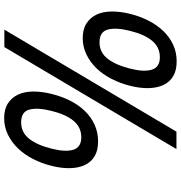

<svg xmlns="http://www.w3.org/2000/svg" viewBox="7 -868 872 926"><g transform="rotate(-90 443.0 -405.0)"><path d="M839 -213Q827 -165 806 -124Q785 -83 756 -53Q727 -23 690.5 -6Q654 11 610 11Q566 11 538 -6Q510 -23 496 -53Q482 -83 481 -124Q480 -165 492 -213Q504 -261 525.5 -303Q547 -345 576.5 -375.5Q606 -406 643 -424Q680 -442 722 -442Q765 -442 793 -424Q821 -406 835.5 -375.5Q850 -345 850.5 -303Q851 -261 839 -213ZM763 -820 271 10H187L679 -820ZM453 -592Q441 -544 420.5 -503Q400 -462 371 -432Q342 -402 305 -385Q268 -368 224 -368Q180 -368 152 -385Q124 -402 110 -432Q96 -462 95 -503Q94 -544 106 -592Q118 -640 139.5 -682Q161 -724 190.5 -754.5Q220 -785 257 -803Q294 -821 336 -821Q379 -821 407 -803Q435 -785 449.5 -754.5Q464 -724 464.5 -682Q465 -640 453 -592ZM757 -213Q774 -280 763.5 -320.5Q753 -361 702 -361Q653 -361 622.5 -321.5Q592 -282 575 -213Q558 -147 570 -108.5Q582 -70 630 -70Q678 -70 709 -107Q740 -144 757 -213ZM371 -592Q388 -659 377.5 -699Q367 -739 316 -739Q267 -739 236.5 -700Q206 -661 189 -592Q172 -525 184 -487Q196 -449 244 -449Q292 -449 323 -486Q354 -523 371 -592Z"/></g></svg>

Font: TypoPRO Sinkin Sans
Style: 400 Italic
Weight: 400
Italic angle: -112°
Designer: Keith Bates
Foundry: K-Type
Version: Sinkin Sans (version 1.0)  by Keith Bates   •   © 2014   www